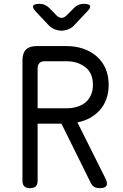

<svg xmlns="http://www.w3.org/2000/svg" viewBox="-20 -970 640 1000"><path d="M176 -406H326Q355 -406 380.5 -413.5Q406 -421 424.5 -436Q443 -451 453.5 -474.5Q464 -498 464 -528Q464 -590 424 -620.5Q384 -651 326 -651H213Q195 -651 185.5 -641.5Q176 -632 176 -613ZM176 -326V-30Q176 -9 166.5 0.5Q157 10 136 10Q116 10 106.5 0.5Q97 -9 97 -30V-655Q97 -693 115 -711.5Q133 -730 171 -730H326Q373 -730 413 -716.5Q453 -703 483 -677Q513 -651 529.5 -613.5Q546 -576 546 -528Q546 -488 534 -454.5Q522 -421 500 -396.5Q478 -372 448 -355.5Q418 -339 383 -333L528 -43Q542 -16 534.5 -3Q527 10 501 10Q482 10 471 3.5Q460 -3 453 -17L300 -326ZM186 -950Q201 -950 213.5 -944.5Q226 -939 236 -929L274 -890Q287 -877 300.5 -877Q314 -877 327 -890L367 -930Q377 -940 389.5 -945Q402 -950 416 -950Q445 -950 449 -939.5Q453 -929 433 -909L365 -837Q352 -823 333.5 -816.5Q315 -810 300 -810Q285 -810 267 -816.5Q249 -823 235 -837L168 -908Q148 -929 152.5 -939.5Q157 -950 186 -950Z"/></svg>

Font: Maple Mono Light
Style: Regular
Weight: 300
Monospace: yes
Designer: subframe7536
Version: Version 7.000